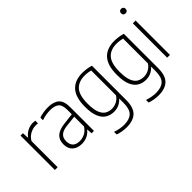

<svg xmlns="http://www.w3.org/2000/svg" viewBox="-86 -1326 2135 2135"><g transform="rotate(-45 981.5 -258.5)"><path d="M76.5 0V-540.5H114.5L118 -467.5H122.5Q150 -505.5 190.8 -525.2Q231.5 -545 275 -545Q294 -545 310 -542V-499.5Q300.5 -500.5 292.2 -501Q284 -501.5 273.5 -501.5Q232 -501.5 189 -479Q146 -456.5 120 -411.5V0Z M495.5 8Q427 8 386 -28.8Q345 -65.5 345 -134.5Q345 -203.5 387.2 -242Q429.5 -280.5 520 -290L647.5 -305V-372.5Q647.5 -453 612 -480.8Q576.5 -508.5 510 -508.5Q481 -508.5 445.5 -503Q410 -497.5 374 -484.5V-525.5Q403.5 -536.5 441.5 -542.5Q479.5 -548.5 512.5 -548.5Q598.5 -548.5 644.8 -510.2Q691 -472 691 -371.5V0H653.5L649.5 -62H645.5Q619.5 -28 580.5 -10Q541.5 8 495.5 8ZM391 -139Q391 -31 502 -31Q539.5 -31 578.5 -49Q617.5 -67 647.5 -112.5V-267L520.5 -253Q452.5 -245.5 421.8 -217.2Q391 -189 391 -139Z M978 230Q945.5 230 908.2 224Q871 218 841.5 206.5V165.5Q878 178 911.8 184Q945.5 190 977.5 190Q1060.5 190 1102.2 150.5Q1144 111 1144 11.5V-53.5H1140.5Q1119 -28 1083.5 -9.8Q1048 8.5 1000.5 8.5Q949 8.5 905.5 -16Q862 -40.5 835.8 -99Q809.5 -157.5 809.5 -259.5Q809.5 -409 873.2 -478.8Q937 -548.5 1054.5 -548.5Q1088 -548.5 1124.2 -543Q1160.5 -537.5 1187.5 -528.5V7.5Q1187.5 128 1134.2 179Q1081 230 978 230ZM1007.5 -32Q1046.5 -32 1083.8 -50.8Q1121 -69.5 1144 -107V-497.5Q1126.5 -502 1101.8 -505.5Q1077 -509 1052.5 -509Q957 -509 906 -452.5Q855 -396 855 -264Q855 -171.5 875.5 -121.2Q896 -71 930.5 -51.5Q965 -32 1007.5 -32Z M1480 230Q1447.5 230 1410.2 224Q1373 218 1343.5 206.5V165.5Q1380 178 1413.8 184Q1447.5 190 1479.5 190Q1562.5 190 1604.2 150.5Q1646 111 1646 11.5V-53.5H1642.5Q1621 -28 1585.5 -9.8Q1550 8.5 1502.5 8.5Q1451 8.5 1407.5 -16Q1364 -40.5 1337.8 -99Q1311.5 -157.5 1311.5 -259.5Q1311.5 -409 1375.2 -478.8Q1439 -548.5 1556.5 -548.5Q1590 -548.5 1626.2 -543Q1662.5 -537.5 1689.5 -528.5V7.5Q1689.5 128 1636.2 179Q1583 230 1480 230ZM1509.5 -32Q1548.5 -32 1585.8 -50.8Q1623 -69.5 1646 -107V-497.5Q1628.5 -502 1603.8 -505.5Q1579 -509 1554.5 -509Q1459 -509 1408 -452.5Q1357 -396 1357 -264Q1357 -171.5 1377.5 -121.2Q1398 -71 1432.5 -51.5Q1467 -32 1509.5 -32Z M1842.5 0V-540.5H1886V0ZM1864.5 -675.5Q1848 -675.5 1838.2 -685Q1828.5 -694.5 1828.5 -711Q1828.5 -727 1838.2 -737Q1848 -747 1864.5 -747Q1881 -747 1890.8 -737Q1900.5 -727 1900.5 -711Q1900.5 -694.5 1890.8 -685Q1881 -675.5 1864.5 -675.5Z"/></g></svg>

Font: Encode Sans Semi Condensed ExtraLight
Style: Regular
Weight: 200
Width: 4
Designer: Multiple Designers
Foundry: Impallari Type
Version: Version 3.000; ttfautohint (v1.8.3) -l 8 -r 50 -G 200 -x 14 